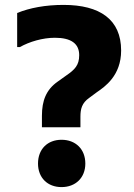

<svg xmlns="http://www.w3.org/2000/svg" viewBox="-20 -752 546 783"><path d="M151 -233H308V-276C308 -308 314 -332 344 -353L375 -376C407 -398 474 -443 474 -546C474 -672 388 -732 239 -732C166 -732 101 -720 50 -699V-560H61C100 -582 154 -598 204 -598C270 -598 303 -574 303 -527C303 -486 285 -468 250 -444L215 -419C168 -386 151 -341 151 -280ZM231 11C288 11 328 -27 328 -85C328 -144 288 -182 231 -182C174 -182 135 -144 135 -85C135 -27 174 11 231 11Z"/></svg>

Font: Kufam Arabic Latin Roman Bold
Style: Regular
Weight: 700
Designer: Wael Morcos & Artur Schmal
Version: Version 1.200;PS 001.200;hotconv 1.0.88;makeotf.lib2.5.64775